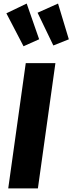

<svg xmlns="http://www.w3.org/2000/svg" viewBox="-20 -1043 401 1063"><path d="M122.6 -693.6H286.8L189.8 0H25.6ZM15.3 -969.3 127.8 -1023.3 196.7 -825.6 110.3 -786.9ZM188 -972.5 301.3 -1023.3 361.1 -825.3 275.4 -791.2Z"/></svg>

Font: Fira Sans Variable
Style: Italic
Weight: 397
Italic angle: -8°
Designer: Carrois Corporate & Edenspiekermann AG
Foundry: Carrois Corporate GbR & Edenspiekermann AG
Version: Version 4.202